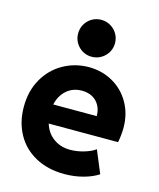

<svg xmlns="http://www.w3.org/2000/svg" viewBox="-116 -857 785 947"><g transform="rotate(15 276.0 -383.0)"><path d="M24.4 -261.7Q24.4 -342.3 59.3 -403.8Q94.2 -465.3 153.8 -499Q213.4 -532.7 284.2 -533.2Q351.6 -533.2 407 -502Q462.4 -470.7 494.4 -414.6Q526.4 -358.4 526.4 -287.1Q525.9 -247.6 518.6 -212.9H164.6Q178.2 -167.5 214.1 -141.4Q250 -115.2 299.8 -115.2Q335 -115.2 371.3 -126.2Q407.7 -137.2 426.8 -152.3L474.6 -37.1Q443.8 -16.6 398.4 -4.4Q353 7.8 302.7 7.8Q218.8 7.8 155.5 -26.4Q92.3 -60.5 58.3 -121.8Q24.4 -183.1 24.4 -261.7ZM383.8 -309.6Q383.8 -340.8 370.8 -364Q357.9 -387.2 335 -399.7Q312 -412.1 282.2 -412.1Q235.4 -412.1 203.6 -384Q171.9 -356 161.6 -309.6ZM189.5 -679.7Q189.5 -706.1 201.9 -727.5Q214.4 -749 235.8 -761.7Q257.3 -774.4 283.2 -774.4Q309.1 -774.4 330.8 -761.7Q352.5 -749 365.2 -727.5Q377.9 -706.1 377.9 -679.7Q377.9 -654.3 365.2 -632.8Q352.5 -611.3 330.8 -598.6Q309.1 -585.9 283.2 -585.9Q257.3 -585.9 235.8 -598.6Q214.4 -611.3 201.9 -632.8Q189.5 -654.3 189.5 -679.7Z"/></g></svg>

Font: Reddit Sans Vanilla ExtraBold
Style: Regular
Weight: 800
Designer: Stephen Hutchings
Foundry: Reddit
Version: Version 1.013